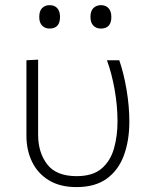

<svg xmlns="http://www.w3.org/2000/svg" viewBox="-20 -734 596 763"><path d="M284 9.5Q219 9.5 174.8 -17.2Q130.5 -44 107.8 -90.2Q85 -136.5 85 -195.5V-494.5L131.5 -497V-198.5Q131.5 -128 167.5 -81Q203.5 -34 284.5 -34Q348.5 -34 383.8 -64.2Q419 -94.5 433 -144Q447 -193.5 447 -252Q447 -313.5 435.5 -378.2Q424 -443 405 -494.5H454Q472 -442.5 483 -377.2Q494 -312 494 -250.5Q494 -175 472.2 -116.2Q450.5 -57.5 404.2 -24Q358 9.5 284 9.5ZM380.5 -620.5Q362.5 -620.5 351 -632.2Q339.5 -644 339.5 -666.5Q339.5 -690.5 351.2 -702Q363 -713.5 381.5 -713.5Q400 -713.5 411.2 -701.5Q422.5 -689.5 422.5 -666.5Q422.5 -620.5 380.5 -620.5ZM176.5 -620.5Q159 -620.5 147.5 -632.2Q136 -644 136 -666.5Q136 -690.5 147.5 -702Q159 -713.5 177.5 -713.5Q196.5 -713.5 207.5 -701.5Q218.5 -689.5 218.5 -666.5Q218.5 -620.5 176.5 -620.5Z"/></svg>

Font: Commissioner ExtraLight
Style: Regular
Weight: 200
Designer: Kostas Bartsokas
Foundry: Kostas Bartsokas
Version: Version 1.000; ttfautohint (v1.8.3)